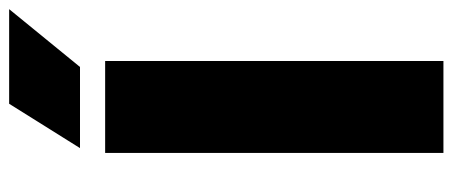

<svg xmlns="http://www.w3.org/2000/svg" viewBox="-305 -685 990 420"><g transform="rotate(-90 190.0 -475.0)"><path d="M65.5 0V-740H266.5V0ZM76 -795 173 -950H380L253.5 -795Z"/></g></svg>

Font: Encode Sans SC SemiExpanded ExtraBold
Style: Regular
Weight: 800
Width: 6
Designer: Multiple Designers
Foundry: Impallari Type
Version: Version 3.002